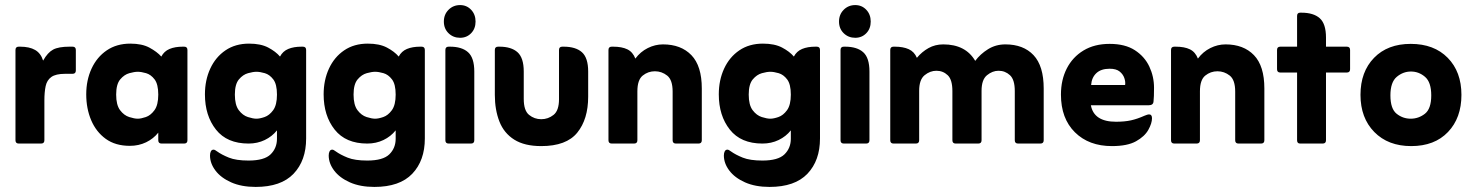

<svg xmlns="http://www.w3.org/2000/svg" viewBox="-20 -566 5810 757"><path d="M150 -327Q168 -359 189.5 -370.5Q211 -382 254 -382H266Q279 -382 279 -369V-288Q279 -275 266 -275H237Q200 -275 182.5 -262.5Q165 -250 160 -226.5Q155 -203 155 -170V-13Q155 0 142 0H54Q41 0 41 -13V-369Q41 -382 54 -382H59Q96 -382 118.5 -369Q141 -356 150 -327Z M604 -43Q585 -19 556 -5Q527 9 492 9Q435 9 397 -18.5Q359 -46 339.5 -92Q320 -138 320 -194Q320 -250 341 -295.5Q362 -341 401 -367.5Q440 -394 494 -394Q540 -394 569.5 -378Q599 -362 616 -343Q627 -364 648.5 -373Q670 -382 701 -382H706Q719 -382 719 -369V-13Q719 0 706 0H617Q604 0 604 -13ZM523 -98Q536 -98 555 -104.5Q574 -111 589 -131.5Q604 -152 604 -193Q604 -234 589.5 -253Q575 -272 556 -277.5Q537 -283 523 -283Q510 -283 490 -277.5Q470 -272 454 -253Q438 -234 438 -193Q438 -152 453.5 -131.5Q469 -111 489.5 -104.5Q510 -98 523 -98Z M1072 -52Q1053 -28 1024 -14Q995 0 960 0Q875 0 831.5 -55Q788 -110 788 -194Q788 -250 809 -295.5Q830 -341 869 -367.5Q908 -394 962 -394Q1008 -394 1037.5 -378.5Q1067 -363 1084 -343Q1095 -364 1116.5 -373Q1138 -382 1169 -382H1174Q1187 -382 1187 -369V-20Q1187 67 1137.5 119Q1088 171 988 171Q932 171 891.5 153Q851 135 829.5 106.5Q808 78 808 47Q808 37 811.5 30.5Q815 24 822 24Q827 24 836 31Q854 44 882.5 55.5Q911 67 960 67Q1022 67 1047 42.5Q1072 18 1072 -19ZM991 -98Q1004 -98 1023 -104.5Q1042 -111 1057 -131.5Q1072 -152 1072 -193Q1072 -234 1057.5 -253Q1043 -272 1024 -277.5Q1005 -283 991 -283Q978 -283 958 -277.5Q938 -272 922 -253Q906 -234 906 -193Q906 -152 921.5 -131.5Q937 -111 957.5 -104.5Q978 -98 991 -98Z M1540 -52Q1521 -28 1492 -14Q1463 0 1428 0Q1343 0 1299.5 -55Q1256 -110 1256 -194Q1256 -250 1277 -295.5Q1298 -341 1337 -367.5Q1376 -394 1430 -394Q1476 -394 1505.5 -378.5Q1535 -363 1552 -343Q1563 -364 1584.5 -373Q1606 -382 1637 -382H1642Q1655 -382 1655 -369V-20Q1655 67 1605.5 119Q1556 171 1456 171Q1400 171 1359.5 153Q1319 135 1297.5 106.5Q1276 78 1276 47Q1276 37 1279.5 30.5Q1283 24 1290 24Q1295 24 1304 31Q1322 44 1350.5 55.5Q1379 67 1428 67Q1490 67 1515 42.5Q1540 18 1540 -19ZM1459 -98Q1472 -98 1491 -104.5Q1510 -111 1525 -131.5Q1540 -152 1540 -193Q1540 -234 1525.5 -253Q1511 -272 1492 -277.5Q1473 -283 1459 -283Q1446 -283 1426 -277.5Q1406 -272 1390 -253Q1374 -234 1374 -193Q1374 -152 1389.5 -131.5Q1405 -111 1425.5 -104.5Q1446 -98 1459 -98Z M1730 -481Q1730 -509 1748.5 -527.5Q1767 -546 1794 -546Q1820 -546 1837.5 -527.5Q1855 -509 1855 -481Q1855 -453 1837.5 -435Q1820 -417 1794 -417Q1767 -417 1748.5 -435Q1730 -453 1730 -481ZM1736 -13V-369Q1736 -382 1749 -382H1754Q1801 -382 1825.5 -360Q1850 -338 1850 -284V-13Q1850 0 1837 0H1749Q1736 0 1736 -13Z M2114 10Q2048 10 2007.5 -15.5Q1967 -41 1949 -87Q1931 -133 1931 -192V-369Q1931 -382 1944 -382H1949Q1996 -382 2020.5 -360Q2045 -338 2045 -284V-176Q2045 -130 2066 -113Q2087 -96 2114 -96Q2141 -96 2162.5 -113Q2184 -130 2184 -175V-369Q2184 -382 2197 -382H2202Q2250 -382 2274.5 -360Q2299 -338 2299 -284V-185Q2299 -96 2256 -43Q2213 10 2114 10Z M2485 -335Q2505 -362 2534 -376.5Q2563 -391 2594 -391Q2665 -391 2706 -348.5Q2747 -306 2747 -217V-13Q2747 0 2734 0H2645Q2632 0 2632 -13V-205Q2632 -251 2610.5 -268Q2589 -285 2562 -285Q2535 -285 2514 -268Q2493 -251 2493 -206V-13Q2493 0 2480 0H2392Q2379 0 2379 -13V-369Q2379 -382 2392 -382H2397Q2432 -382 2453.5 -371.5Q2475 -361 2485 -335Z M3098 -52Q3079 -28 3050 -14Q3021 0 2986 0Q2901 0 2857.5 -55Q2814 -110 2814 -194Q2814 -250 2835 -295.5Q2856 -341 2895 -367.5Q2934 -394 2988 -394Q3034 -394 3063.5 -378.5Q3093 -363 3110 -343Q3121 -364 3142.5 -373Q3164 -382 3195 -382H3200Q3213 -382 3213 -369V-20Q3213 67 3163.5 119Q3114 171 3014 171Q2958 171 2917.5 153Q2877 135 2855.5 106.5Q2834 78 2834 47Q2834 37 2837.5 30.5Q2841 24 2848 24Q2853 24 2862 31Q2880 44 2908.5 55.5Q2937 67 2986 67Q3048 67 3073 42.5Q3098 18 3098 -19ZM3017 -98Q3030 -98 3049 -104.5Q3068 -111 3083 -131.5Q3098 -152 3098 -193Q3098 -234 3083.5 -253Q3069 -272 3050 -277.5Q3031 -283 3017 -283Q3004 -283 2984 -277.5Q2964 -272 2948 -253Q2932 -234 2932 -193Q2932 -152 2947.5 -131.5Q2963 -111 2983.5 -104.5Q3004 -98 3017 -98Z M3288 -481Q3288 -509 3306.5 -527.5Q3325 -546 3352 -546Q3378 -546 3395.5 -527.5Q3413 -509 3413 -481Q3413 -453 3395.5 -435Q3378 -417 3352 -417Q3325 -417 3306.5 -435Q3288 -453 3288 -481ZM3294 -13V-369Q3294 -382 3307 -382H3312Q3359 -382 3383.5 -360Q3408 -338 3408 -284V-13Q3408 0 3395 0H3307Q3294 0 3294 -13Z M3595 -338Q3615 -362 3641 -376.5Q3667 -391 3699 -391Q3787 -391 3825 -326Q3845 -353 3875.5 -372Q3906 -391 3944 -391Q4015 -391 4055 -348.5Q4095 -306 4095 -217V-13Q4095 0 4082 0H3994Q3981 0 3981 -13V-207Q3981 -252 3962 -269.5Q3943 -287 3917 -287Q3893 -287 3871.5 -269.5Q3850 -252 3850 -208V-13Q3850 0 3837 0H3748Q3735 0 3735 -13V-207Q3735 -252 3716.5 -269.5Q3698 -287 3672 -287Q3647 -287 3625.5 -269.5Q3604 -252 3604 -208V-13Q3604 0 3591 0H3503Q3490 0 3490 -13V-369Q3490 -382 3503 -382H3508Q3541 -382 3563 -372Q3585 -362 3595 -338Z M4281 -151Q4293 -86 4380 -86Q4414 -86 4439 -91.5Q4464 -97 4493 -110Q4505 -115 4510 -115Q4522 -115 4522 -100Q4522 -80 4507.5 -54Q4493 -28 4459 -9Q4425 10 4364 10Q4273 10 4218 -44.5Q4163 -99 4163 -193Q4163 -251 4186 -296Q4209 -341 4252 -367Q4295 -393 4355 -393Q4416 -393 4454.5 -368Q4493 -343 4511.5 -303.5Q4530 -264 4530 -220Q4530 -201 4529.5 -188Q4529 -175 4528 -166Q4527 -151 4509 -151ZM4282 -231H4416Q4418 -243 4413 -258Q4408 -273 4394.5 -284Q4381 -295 4355 -295Q4321 -295 4302.5 -277.5Q4284 -260 4282 -231Z M4703 -335Q4723 -362 4752 -376.5Q4781 -391 4812 -391Q4883 -391 4924 -348.5Q4965 -306 4965 -217V-13Q4965 0 4952 0H4863Q4850 0 4850 -13V-205Q4850 -251 4828.5 -268Q4807 -285 4780 -285Q4753 -285 4732 -268Q4711 -251 4711 -206V-13Q4711 0 4698 0H4610Q4597 0 4597 -13V-369Q4597 -382 4610 -382H4615Q4650 -382 4671.5 -371.5Q4693 -361 4703 -335Z M5094 -280H5028Q5015 -280 5015 -293V-369Q5015 -382 5028 -382H5094V-503Q5094 -516 5106 -516H5111Q5159 -516 5183.5 -494Q5208 -472 5208 -418V-382H5290Q5303 -382 5303 -369V-293Q5303 -280 5290 -280H5208V-13Q5208 0 5195 0H5106Q5094 0 5094 -13Z M5544 10Q5453 10 5398.5 -45.5Q5344 -101 5344 -192Q5344 -283 5397.5 -338Q5451 -393 5542 -393Q5634 -393 5688 -338Q5742 -283 5742 -192Q5742 -101 5689 -45.5Q5636 10 5544 10ZM5542 -98Q5573 -98 5598 -117.5Q5623 -137 5623 -190Q5623 -242 5598.5 -263Q5574 -284 5543 -284Q5512 -284 5487 -263Q5462 -242 5462 -190Q5462 -137 5486.5 -117.5Q5511 -98 5542 -98Z"/></svg>

Font: Zain ExtraBold
Style: Regular
Weight: 800
Designer: Zain,Boutros
Foundry: Mobile Telecommunications Company (Zain), 2024
Version: Version 1.50; ttfautohint (v1.8.4)